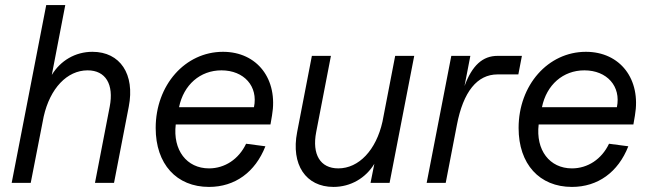

<svg xmlns="http://www.w3.org/2000/svg" viewBox="-20 -720 2563 756"><path d="M412 -300 354 0H429L487 -300C512 -428 453 -516 344 -516C276 -516 218 -481 184 -425L237 -700H162L26 0H101L152 -261C177 -372 244 -443 325 -443C396 -443 429 -388 412 -300Z M803 16C905 16 985 -42 1025 -144L949 -154C920 -93 865 -57 803 -57C715 -57 660 -129 672 -230H1045L1051 -265C1076 -408 993 -516 858 -516C709 -516 593 -385 593 -216C593 -74 675 16 803 16ZM980 -298H685C703 -386 768 -443 852 -443C941 -443 997 -380 980 -298Z M1293 16C1361 16 1420 -19 1454 -75L1439 0H1514L1611 -500H1536L1486 -241C1461 -129 1393 -57 1312 -57C1241 -57 1208 -112 1225 -200L1283 -500H1208L1150 -200C1125 -72 1184 16 1293 16Z M1660 0H1735L1779 -228C1804 -359 1859 -427 1939 -427H2021L2035 -500H1939C1881 -500 1839 -463 1809 -381L1832 -500H1757Z M2232 16C2334 16 2414 -42 2454 -144L2378 -154C2349 -93 2294 -57 2232 -57C2144 -57 2089 -129 2101 -230H2474L2480 -265C2505 -408 2422 -516 2287 -516C2138 -516 2022 -385 2022 -216C2022 -74 2104 16 2232 16ZM2409 -298H2114C2132 -386 2197 -443 2281 -443C2370 -443 2426 -380 2409 -298Z"/></svg>

Font: Uncut Sans
Style: Italic
Weight: 400
Italic angle: -11°
Designer: Kasper Nordkvist
Foundry: UNCUT.wtf
Version: Version 1.304;Glyphs 3.2 (3246)